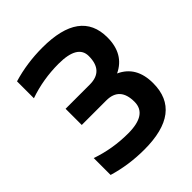

<svg xmlns="http://www.w3.org/2000/svg" viewBox="-199 -820 942 942"><g transform="rotate(-45 272.0 -349.0)"><path d="M48.8 -673.8Q146.5 -703.1 253.9 -703.1Q515.1 -703.1 515.1 -512.7Q515.1 -397.5 423.3 -354Q515.1 -312.5 515.1 -195.3Q515.1 4.9 253.9 4.9Q146.5 4.9 48.8 -24.4V-141.6Q146.5 -107.4 253.9 -107.4Q385.7 -107.4 385.7 -195.3Q385.7 -297.9 292 -297.9H122.1V-410.2H290.5Q385.7 -410.2 385.7 -512.7Q385.7 -590.8 253.9 -590.8Q146.5 -590.8 48.8 -556.6Z"/></g></svg>

Font: SansationBold
Style: Bold
Weight: 700
Designer: Bernd Montag
Version: Version 1.301